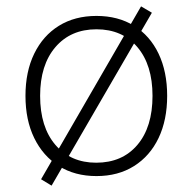

<svg xmlns="http://www.w3.org/2000/svg" viewBox="-20 -545 605 603"><path d="M283 8Q215 8 165 -23.5Q115 -55 87.5 -111.5Q60 -168 60 -244Q60 -320 87.5 -376.5Q115 -433 165 -464Q215 -495 283 -495Q351 -495 401 -464Q451 -433 478 -376.5Q505 -320 505 -244Q505 -168 478 -111.5Q451 -55 401 -23.5Q351 8 283 8ZM282 -34Q364 -34 411.5 -90Q459 -146 459 -244Q459 -341 411.5 -397Q364 -453 283 -453Q202 -453 154 -397Q106 -341 106 -244Q106 -146 154 -90Q202 -34 282 -34ZM142 38 109 18 423 -525 457 -505Z"/></svg>

Font: Nunito Sans 10pt ExtraLight
Style: Regular
Weight: 250
Designer: Vernon Adams
Foundry: Vernon Adams
Version: Version 3.101;gftools[0.9.27]